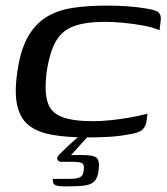

<svg xmlns="http://www.w3.org/2000/svg" viewBox="-20 -484 595 686"><path d="M42 -228Q53 -305 79.5 -352Q106 -399 146.5 -423.5Q187 -448 241 -456Q295 -464 361 -464Q400 -464 435.5 -461.5Q471 -459 506 -453Q539 -448 548 -438Q557 -428 554 -409L550 -376Q528 -386 493 -392.5Q458 -399 421 -402.5Q384 -406 355 -406Q288 -406 245.5 -391Q203 -376 180.5 -338Q158 -300 147 -229Q138 -159 149.5 -120.5Q161 -82 200.5 -66.5Q240 -51 312 -51Q341 -51 375 -54.5Q409 -58 443.5 -64Q478 -70 507 -78L503 -48Q500 -31 488 -20Q476 -9 441 -4Q405 3 367 5Q329 7 291 7Q218 7 165.5 -2.5Q113 -12 82.5 -36.5Q52 -61 41.5 -107.5Q31 -154 42 -228ZM215 182Q185 182 176 176.5Q167 171 169 155Q173 155 188 155Q203 155 228 155Q256 155 267 148.5Q278 142 279 126Q282 105 274 99.5Q266 94 234 94H197Q193 94 189 91Q185 88 184.5 83Q184 78 189 71Q194 66 204 56Q214 46 226.5 34.5Q239 23 250.5 13Q262 3 269 -2H299L234 70Q279 69 301.5 71.5Q324 74 330 86.5Q336 99 332 127Q328 155 315 166Q302 177 277.5 179.5Q253 182 215 182Z"/></svg>

Font: Genos Thin Medium
Style: Italic
Weight: 500
Italic angle: -8°
Version: Version 1.010